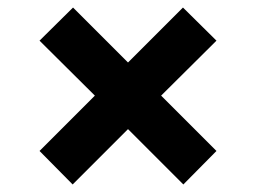

<svg xmlns="http://www.w3.org/2000/svg" viewBox="-20 -490 680 510"><path d="M85 -89 232 -236 85 -382 174 -470 320 -324 466 -470 555 -382 408 -236 555 -89 467 0 320 -147 173 0Z"/></svg>

Font: BLUETTI 2.0
Style: Bold
Weight: 700
Designer: Stijn de Vries
Foundry: tokotype
Version: Version 2.005;October 31, 2023;FontCreator 14.0.0.2814 64-bi